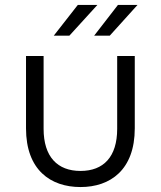

<svg xmlns="http://www.w3.org/2000/svg" viewBox="-20 -750 648 775"><path d="M305 5C425 5 524 -64 524 -232V-524H453V-230C453 -117 398 -60 305 -60C212 -60 156 -117 156 -230V-524H85V-232C85 -64 184 5 305 5ZM360 -606H423L535 -730H456ZM197 -606H260L373 -730H294Z"/></svg>

Font: Chess Sans
Style: Regular
Weight: 400
Designer: Wolf Bōese
Foundry: Wolf Bōese
Version: Version 7.223;Glyphs 3.3 (3306)